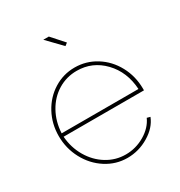

<svg xmlns="http://www.w3.org/2000/svg" viewBox="-174 -852 923 983"><g transform="rotate(-30 288.0 -360.0)"><path d="M224.1 -730H256.8L321.8 -657.2L306.2 -645ZM45.9 -263.2Q45.9 -335 78.6 -395.8Q111.3 -456.5 167.7 -491.7Q224.1 -526.9 291 -526.9Q358.9 -526.9 416.3 -491.2Q473.6 -455.6 507.1 -393.8Q540.5 -332 541 -258.8V-248H65.9Q70.8 -182.1 102.8 -127.4Q134.8 -72.8 186 -41.3Q237.3 -9.8 296.9 -9.8Q356.9 -9.8 409.2 -40.5Q461.4 -71.3 482.9 -119.1L502 -113.8Q481 -60.5 422.1 -25.4Q363.3 9.8 295.9 9.8Q228.5 9.8 170.9 -27.1Q113.3 -64 79.6 -127Q45.9 -189.9 45.9 -263.2ZM65.9 -268.1H520Q513.7 -372.1 449 -439.5Q384.3 -506.8 292 -506.8Q231.4 -506.8 180.9 -476.1Q130.4 -445.3 99.9 -390.6Q69.3 -335.9 65.9 -268.1Z"/></g></svg>

Font: Rawline Thin
Style: Regular
Weight: 250
Designer: Matt McInerney, Pablo Impallari, Rodrigo Fuenzalida
Foundry: Matt McInerney, Pablo Impallari, Rodrigo Fuenzalida
Version: Version 4.020;PS 004.020;hotconv 1.0.88;makeotf.lib2.5.64775